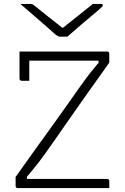

<svg xmlns="http://www.w3.org/2000/svg" viewBox="-20 -964 640 984"><path d="M540 0H71Q66 0 63 -3Q60 -6 60 -11V-57Q102 -117 145 -176.5Q188 -236 234.5 -300.5Q281 -365 334 -440Q362 -480 381.5 -507.5Q401 -535 416 -555.5Q431 -576 445.5 -594.5Q460 -613 477.5 -633Q495 -653 520 -680L485 -621V-676L508 -653Q428 -653 364 -653Q300 -653 245.5 -653Q191 -653 138 -653H114Q107 -653 101.5 -654.5Q96 -656 92 -660.5Q88 -665 85 -674.5Q82 -684 80 -700H529Q533 -700 535 -698.5Q537 -697 538.5 -695Q540 -693 540 -689V-643Q535 -635 506 -595Q477 -555 430 -488.5Q383 -422 321 -333Q283 -278 256.5 -240.5Q230 -203 211.5 -177Q193 -151 176.5 -129.5Q160 -108 141 -85.5Q122 -63 96 -32L118 -73V-19L100 -47Q181 -47 245 -47Q309 -47 364 -47Q419 -47 472 -47H529Q534 -47 537 -44Q540 -41 540 -36Q540 -27 540 -18Q540 -9 540 0ZM130 -550Q120 -550 110.5 -550Q101 -550 91 -550Q88 -550 85.5 -551.5Q83 -553 81.5 -555.5Q80 -558 80 -561Q80 -578 80 -595.5Q80 -613 80 -630.5Q80 -648 80 -665.5Q80 -683 80 -700Q100 -700 111 -697Q122 -694 126 -687.5Q130 -681 130 -669Q130 -650 130 -630Q130 -610 130 -590Q130 -570 130 -550ZM325 -776Q319 -776 313 -776Q307 -776 301 -776Q295 -776 289 -776Q281 -776 275 -779.5Q269 -783 253 -797Q245 -804 225.5 -821.5Q206 -839 181 -860.5Q156 -882 130.5 -904Q105 -926 84 -944Q96 -943 106.5 -943.5Q117 -944 129 -944Q140 -944 145 -942.5Q150 -941 158 -934Q175 -920 218.5 -885.5Q262 -851 323 -803L269 -822Q285 -822 301 -822Q317 -822 333 -822L279 -803Q340 -851 382 -884.5Q424 -918 456 -944H495Q500 -944 502.5 -943Q505 -942 506 -940.5Q507 -939 507 -937Q507 -933 502.5 -928.5Q498 -924 482 -910Q469 -899 447.5 -881Q426 -863 402 -842.5Q378 -822 357.5 -804Q337 -786 325 -776Z"/></svg>

Font: Recursive Monospace Light
Style: Regular
Weight: 300
Version: Version 1.047